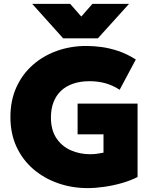

<svg xmlns="http://www.w3.org/2000/svg" viewBox="-20 -951 793 986"><path d="M430.5 15Q350.5 15 279 -9.8Q207.5 -34.5 152.2 -81.5Q97 -128.5 65.2 -196.2Q33.5 -264 33.5 -350Q33.5 -435 64 -502.5Q94.5 -570 148.5 -617.5Q202.5 -665 273 -690Q343.5 -715 423.5 -715Q460 -715 501.5 -709.5Q543 -704 587.8 -689Q632.5 -674 677.5 -645.5L594.5 -490Q560 -512.5 522.2 -523.2Q484.5 -534 439.5 -534Q392.5 -534 355.5 -521.2Q318.5 -508.5 293.2 -484.5Q268 -460.5 254.8 -426Q241.5 -391.5 241.5 -348Q241.5 -284 269.2 -242Q297 -200 343 -179.5Q389 -159 443.5 -159Q459.5 -159 477 -161.2Q494.5 -163.5 511.5 -167V-261H378.5V-419H686.5V-42Q652.5 -24.5 608 -11.5Q563.5 1.5 517 8.2Q470.5 15 430.5 15ZM304.5 -754 145.5 -931H340.5L397.5 -866L454.5 -931H642.5L482.5 -754Z"/></svg>

Font: Geologica Cursive Black
Style: Regular
Weight: 900
Designer: Sindre Bremnes, Frode Helland
Foundry: Monokrom Skriftforlag AS
Version: Version 1.010;gftools[0.9.28]